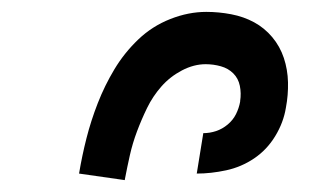

<svg xmlns="http://www.w3.org/2000/svg" viewBox="-20 -800 540 323"><path d="M190 -497 113 -508Q118 -538 125.5 -567.5Q133 -597 144.5 -626.5Q156 -656 172.5 -683.5Q189 -711 212.5 -733.5Q236 -756 266.5 -768Q297 -780 327 -780Q348 -780 369 -776Q390 -772 407.5 -762.5Q425 -753 438 -737.5Q451 -722 457.5 -702.5Q464 -683 464.5 -661.5Q465 -640 461 -619Q457 -594 443 -571Q429 -548 407.5 -533.5Q386 -519 360.5 -513.5Q335 -508 311 -508L322 -576Q333 -576 343.5 -579.5Q354 -583 363 -590.5Q372 -598 377 -608Q382 -618 384 -629V-630Q386 -643 383.5 -655.5Q381 -668 372.5 -676.5Q364 -685 351.5 -688.5Q339 -692 326 -692Q306 -692 286 -681.5Q266 -671 251.5 -654.5Q237 -638 227.5 -618.5Q218 -599 210.5 -579Q203 -559 198.5 -539Q194 -519 190 -498Z"/></svg>

Font: Iosevka Term Curly SmBd Obl
Style: Regular
Weight: 600
Italic angle: -9°
Designer: Belleve Invis
Foundry: Belleve Invis
Version: Version 32.3.0